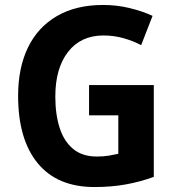

<svg xmlns="http://www.w3.org/2000/svg" viewBox="-20 -744 709 774"><path d="M339 -401H600V-31Q545 -11 487 -0.5Q429 10 361 10Q211 10 132 -86Q53 -182 53 -358Q53 -470 92.5 -552Q132 -634 209 -679Q286 -724 396 -724Q451 -724 502.5 -711.5Q554 -699 595 -680L549 -562Q517 -579 478 -590Q439 -601 397 -601Q306 -601 254.5 -535Q203 -469 203 -355Q203 -283 220.5 -228.5Q238 -174 275 -143.5Q312 -113 370 -113Q398 -113 418.5 -116.5Q439 -120 457 -124V-279H339Z"/></svg>

Font: Noto Sans Armenian SemiCondensed
Style: Bold
Weight: 700
Width: 4
Designer: Monotype Design Team
Foundry: Monotype Imaging Inc.
Version: Version 2.008; ttfautohint (v1.8.4.7-5d5b)